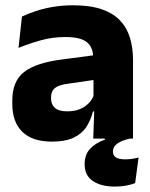

<svg xmlns="http://www.w3.org/2000/svg" viewBox="-20 -524 567 726"><path d="M332.5 0 337 -123 333.5 -130.5V-284L332.5 -304Q332.5 -345 308.5 -364.5Q284.5 -384 228 -384Q178.5 -384 134 -371.5Q89.5 -359 50 -343L63 -461.5Q86.5 -472.5 115.8 -482.2Q145 -492 180.5 -498Q216 -504 256.5 -504Q321 -504 364.5 -489Q408 -474 434 -446.5Q460 -419 471.5 -380.8Q483 -342.5 483 -296.5V0ZM176 11.5Q102.5 11.5 64.5 -25.5Q26.5 -62.5 26.5 -131V-144.5Q26.5 -217 71.2 -251.8Q116 -286.5 213.5 -299L345.5 -316.5L354.5 -224.5L237.5 -207.5Q202 -203 187.5 -191Q173 -179 173 -155.5V-152Q173 -129.5 187.5 -116.2Q202 -103 234 -103Q262 -103 282.2 -111.5Q302.5 -120 315.5 -133.8Q328.5 -147.5 335 -164.5L356.5 -102.5H331.5Q323.5 -70.5 306.8 -44.5Q290 -18.5 258.5 -3.5Q227 11.5 176 11.5ZM414 181.5Q362.5 181.5 331.2 160.5Q300 139.5 300 97V96.5Q300 61 320.5 38.8Q341 16.5 376.5 4V-9H471.5V0Q440 7 423.5 19Q407 31 407 48V48.5Q407 64.5 418.8 71.5Q430.5 78.5 452.5 78.5Q466 78.5 478.8 76.8Q491.5 75 504 71.5L491 168.5Q474 175 455 178.2Q436 181.5 414 181.5Z"/></svg>

Font: Anek Latin
Style: Bold
Weight: 700
Designer: Yesha Goshar
Foundry: Ek Type
Version: Version 1.003